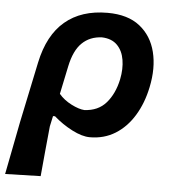

<svg xmlns="http://www.w3.org/2000/svg" viewBox="-78 -558 719 801"><g transform="rotate(5 281.0 -157.5)"><path d="M-27 196Q-16.5 142 -6.2 89.5Q4 37 16 -24.5L69.5 -279.5Q94 -395.5 162.5 -453.2Q231 -511 340.5 -511Q425.5 -511 475.8 -471.2Q526 -431.5 542.5 -365Q559 -298.5 542 -217.5Q528 -149.5 496.2 -97.5Q464.5 -45.5 417.8 -16.5Q371 12.5 311.5 12.5Q279 12.5 236.8 -9.2Q194.5 -31 159.5 -62H151L141.5 -18Q136 37.5 131.2 87.5Q126.5 137.5 121.5 192ZM278.5 -98.5Q336.5 -101 370 -139.5Q403.5 -178 416.5 -239Q425.5 -283.5 419.2 -321.2Q413 -359 390 -382.2Q367 -405.5 326 -407Q275.5 -405 242.8 -373.2Q210 -341.5 196 -274L171.5 -157Q192 -132.5 224 -116.2Q256 -100 278.5 -98.5Z"/></g></svg>

Font: Commissioner Loud SemiBold
Style: Italic
Weight: 600
Italic angle: -12°
Designer: Kostas Bartsokas
Foundry: Kostas Bartsokas
Version: Version 1.000; ttfautohint (v1.8.3)